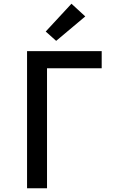

<svg xmlns="http://www.w3.org/2000/svg" viewBox="-20 -1009 640 1029"><path d="M125 0V-735H525V-643H232V0ZM281 -790 225 -840 363 -989 437 -921Z"/></svg>

Font: Zed Mono Semibold Extended
Style: Regular
Weight: 600
Width: 7
Monospace: yes
Designer: Belleve Invis
Foundry: Belleve Invis
Version: Version 1.0.0; ttfautohint (v1.8.4)